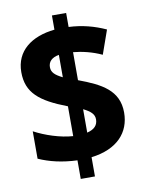

<svg xmlns="http://www.w3.org/2000/svg" viewBox="-90 -889 720 945"><g transform="rotate(-10 270.0 -416.5)"><path d="M236 -101V-8H307V-104C438 -120 503 -194 503 -293C503 -404 420 -447 307 -489V-629C351 -625 402 -613 449 -591L491 -710C434 -736 374 -752 307 -755V-825H236V-754C120 -742 39 -682 39 -576C39 -473 100 -423 236 -371V-222C173 -226 98 -251 44 -280V-143C98 -119 160 -104 236 -101ZM236 -628V-516C198 -535 182 -550 182 -576C182 -603 200 -622 236 -628ZM307 -227V-344C343 -326 361 -310 361 -284C361 -255 344 -236 307 -227Z"/></g></svg>

Font: Noto Sans Malayalam UI SemiCondensed ExtraBold
Style: Regular
Weight: 800
Width: 4
Designer: Jelle Bosma - Monotype Design Team
Foundry: Monotype Imaging Inc.
Version: Version 2.104